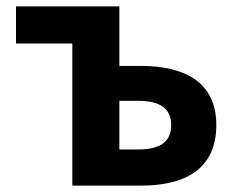

<svg xmlns="http://www.w3.org/2000/svg" viewBox="-20 -580 738 600"><path d="M206 0H421C556 0 656 -50 656 -189C656 -324 556 -374 421 -374H353V-560H30V-444H206ZM353 -113V-265H412C481 -265 515 -240 515 -190C515 -137 481 -113 412 -113Z"/></svg>

Font: Noto Sans JP
Style: Bold
Weight: 700
Designer: Ryoko NISHIZUKA 西塚涼子 (kana, bopomofo & ideographs); Paul D. Hunt (Latin, Greek & Cyrillic); Sandoll Communications 산돌커뮤니
Foundry: Adobe
Version: Version 2.004;hotconv 1.0.118;makeotfexe 2.5.65603